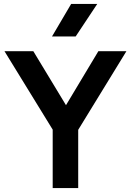

<svg xmlns="http://www.w3.org/2000/svg" viewBox="-20 -962 669 982"><path d="M249.5 0V-299L3 -700H150.5L317.5 -424L483 -700H626.5L380 -298V0ZM246 -775.5 344 -942H477.5L367 -775.5Z"/></svg>

Font: Geologica Medium
Style: Regular
Weight: 500
Designer: Sindre Bremnes, Frode Helland
Foundry: Monokrom Skriftforlag AS
Version: Version 1.010;gftools[0.9.28]